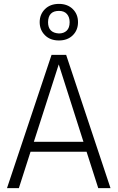

<svg xmlns="http://www.w3.org/2000/svg" viewBox="-20 -967 605 987"><path d="M548 0H485L425 -187H137L77 0H16L245 -685H320ZM409 -238 282 -636 154 -238ZM283 -759Q238 -759 211 -786Q184 -813 184 -853Q184 -893 211 -920Q238 -947 283 -947Q327 -947 354 -920.5Q381 -894 381 -853Q381 -812 354 -785.5Q327 -759 283 -759ZM283 -795Q308 -795 323 -809.5Q338 -824 338 -853Q338 -879 324 -895Q310 -911 283 -911Q228 -911 227 -853Q227 -798 283 -795Z"/></svg>

Font: Trujillo Light
Style: Regular
Weight: 300
Designer: Fira Sans original fonts by bBox Type GmbH, Carrois Corporate GbR, & Edenspiekermann AG / Changes by Cristiano Sobral
Foundry: Fira Sans original fonts by bBox Type GmbH, Carrois Corporate GbR, & Edenspiekermann AG / Changes by Cristiano Sobral
Version: Version 4.301;July 28, 2020;FontCreator 13.0.0.2655 64-bit